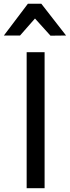

<svg xmlns="http://www.w3.org/2000/svg" viewBox="-54 -984 365 1004"><path d="M85.4 0H179.2V-710.9H85.4ZM162.1 -964.4H91.8L-33.7 -798.3H50.8L128.9 -887.2L210 -797.4L291.5 -798.3Z"/></svg>

Font: Roboto Flex
Style: Regular
Weight: 400
Designer: Berlow after Robertson
Foundry: Google
Version: Version 3.200;gftools[0.9.32]